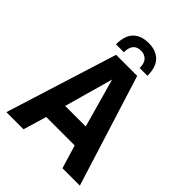

<svg xmlns="http://www.w3.org/2000/svg" viewBox="-259 -1070 1203 1203"><g transform="rotate(45 342.5 -468.5)"><path d="M249 -740H436L668 0H514L467 -155H215L169 0H17ZM432 -288 341 -613 250 -288ZM481 -786H412Q412 -830 392 -849.5Q372 -869 342 -869Q272 -869 272 -786H202Q202 -863 238.5 -900Q275 -937 342 -937Q408 -937 444.5 -899.5Q481 -862 481 -786Z"/></g></svg>

Font: Exo
Style: Bold
Weight: 700
Designer: Natanael Gama
Foundry: Natanael Gama
Version: Version 1.500; ttfautohint (v1.6)